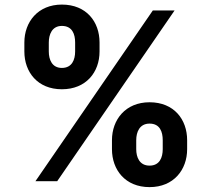

<svg xmlns="http://www.w3.org/2000/svg" viewBox="-20 -772 899 818"><path d="M457 -174.7V-136.4C457 -49 513.1 25.2 617.2 25.2C720.2 25.2 777.3 -49 777.3 -136.4V-174.7C777.3 -262.8 721.6 -336.3 617.2 -336.3C514.6 -336.3 457 -262.1 457 -174.7ZM83.8 -552.6C83.8 -465.2 139.9 -391.7 243.6 -391.7C346.9 -391.7 404.1 -464.5 404.1 -552.6V-590.9C404.1 -679 348.4 -752.5 243.6 -752.5C142 -752.5 83.8 -679 83.8 -590.9ZM131 0H223.7L723.7 -727.3H631ZM187.9 -552.6V-590.9C187.9 -624.6 201.3 -661.6 243.6 -661.6C288.4 -661.6 300.1 -625.7 300.1 -590.9V-552.6C300.1 -517.8 286.9 -482.6 243.6 -482.6C201.7 -482.6 187.9 -517.8 187.9 -552.6ZM560.4 -136.4V-174.7C560.4 -209.5 574.6 -245.4 617.2 -245.4C661.9 -245.4 673.3 -209.5 673.3 -174.7V-136.4C673.3 -101.6 660.5 -66.4 617.2 -66.4C573.9 -66.4 560.4 -102.6 560.4 -136.4Z"/></svg>

Font: GiG Sans
Style: Bold
Weight: 700
Designer: Andreas Faust
Version: Version 1.100;FEAKit 1.0